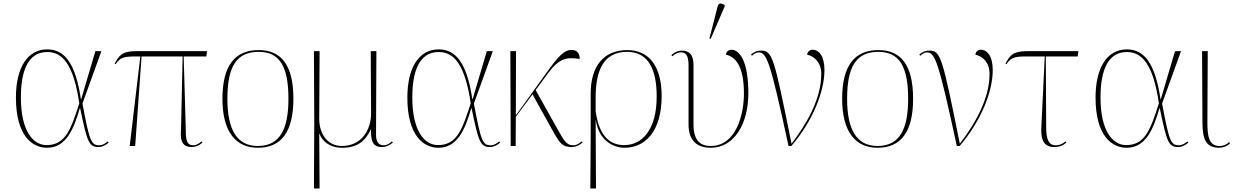

<svg xmlns="http://www.w3.org/2000/svg" viewBox="-20 -825 6983 1085"><path d="M246 10C352 10 396 -92 431 -213H433C473 -19 483 6 538 6C558 6 580 -6 594 -19L589 -26C577 -16 561 -4 542 -4C495 -4 486 -26 446 -240L553 -536H519L439 -265H437C407 -466 346 -546 247 -546C135 -546 70 -442 70 -274C70 -56 163 10 246 10ZM243 -5C166 -5 98 -86 98 -274C98 -418 135 -531 247 -531C331 -531 395 -466 428 -241C382 -100 353 -5 243 -5Z M713 0H744L780 -506H1012L1003 -94C999 -42 1002 6 1064 6C1085 6 1106 -3 1124 -19L1119 -26C1108 -16 1090 -4 1073 -4C1044 -4 1029 -19 1030 -86L1018 -506H1146L1150 -536H748C667 -536 651 -508 628 -465L633 -462C658 -497 674 -506 742 -506H773Z M1437 10C1569 10 1638 -79 1638 -267C1638 -459 1568 -542 1442 -542C1307 -542 1237 -454 1237 -267C1237 -79 1313 10 1437 10ZM1437 0C1318 0 1265 -93 1265 -267C1265 -448 1316 -532 1442 -532C1558 -532 1610 -453 1610 -267C1610 -100 1565 0 1437 0Z M1754 240H1786L1784 -68H1786C1799 -32 1838 10 1914 10C1998 10 2044 -26 2075 -93H2077C2074 -18 2094 6 2138 6C2157 6 2176 0 2200 -19L2195 -26C2178 -12 2167 -4 2148 -4C2113 -4 2105 -34 2105 -63L2107 -536H2075L2077 -183C2077 -95 2026 0 1912 0C1832 0 1784 -67 1784 -153L1786 -536H1754L1756 -136Z M2458 10C2564 10 2608 -92 2643 -213H2645C2685 -19 2695 6 2750 6C2770 6 2792 -6 2806 -19L2801 -26C2789 -16 2773 -4 2754 -4C2707 -4 2698 -26 2658 -240L2765 -536H2731L2651 -265H2649C2619 -466 2558 -546 2459 -546C2347 -546 2282 -442 2282 -274C2282 -56 2375 10 2458 10ZM2455 -5C2378 -5 2310 -86 2310 -274C2310 -418 2347 -531 2459 -531C2543 -531 2607 -466 2640 -241C2594 -100 2565 -5 2455 -5Z M2866 0H2894L2895 -165L2989 -292L3103 -87C3141 -19 3156 6 3210 6C3232 6 3249 -1 3272 -19L3267 -26C3252 -13 3238 -4 3220 -4C3178 -4 3166 -33 3123 -109L3007 -316L3077 -411C3142 -499 3184 -502 3256 -492C3256 -519 3245 -543 3209 -543C3170 -543 3137 -509 3077 -426L2895 -173L2896 -536H2864Z M3316 240H3348L3346 -145H3347C3366 -24 3453 10 3509 10C3624 10 3719 -80 3719 -282C3719 -449 3649 -542 3525 -542C3390 -542 3318 -450 3318 -296V-51ZM3508 -5C3436 -5 3367 -44 3346 -197V-273C3346 -425 3389 -532 3524 -532C3644 -532 3691 -432 3691 -280C3691 -91 3608 -5 3508 -5Z M3996 -605 4075 -788V-796C4058 -808 4041 -811 4035 -787L3989 -608ZM3997 10C4129 10 4209 -126 4209 -298C4209 -467 4165 -544 4113 -544C4102 -544 4085 -538 4082 -516C4134 -505 4184 -455 4184 -297C4184 -177 4140 0 3996 0C3944 0 3899 -24 3899 -122V-458C3899 -514 3877 -539 3832 -539C3813 -539 3793 -531 3774 -514L3779 -507C3803 -527 3816 -529 3828 -529C3852 -529 3871 -517 3871 -456V-122C3871 -28 3921 10 3997 10Z M4436 0H4452C4573 -141 4639 -307 4639 -429C4639 -507 4609 -544 4571 -544C4556 -544 4543 -533 4541 -516C4581 -508 4621 -472 4621 -408C4621 -264 4536 -121 4453 -13C4354 -504 4345 -539 4281 -539C4253 -539 4238 -528 4224 -517L4229 -510C4241 -521 4255 -529 4266 -529C4312 -529 4331 -487 4436 0Z M4939 10C5071 10 5140 -79 5140 -267C5140 -459 5070 -542 4944 -542C4809 -542 4739 -454 4739 -267C4739 -79 4815 10 4939 10ZM4939 0C4820 0 4767 -93 4767 -267C4767 -448 4818 -532 4944 -532C5060 -532 5112 -453 5112 -267C5112 -100 5067 0 4939 0Z M5387 0H5403C5524 -141 5590 -307 5590 -429C5590 -507 5560 -544 5522 -544C5507 -544 5494 -533 5492 -516C5532 -508 5572 -472 5572 -408C5572 -264 5487 -121 5404 -13C5305 -504 5296 -539 5232 -539C5204 -539 5189 -528 5175 -517L5180 -510C5192 -521 5206 -529 5217 -529C5263 -529 5282 -487 5387 0Z M5936 6C5967 6 5988 -3 6006 -19L6001 -26C5990 -16 5972 -4 5945 -4C5906 -4 5892 -39 5892 -106L5890 -506H6070L6074 -536H5782C5701 -536 5685 -508 5662 -465L5667 -462C5692 -497 5708 -506 5776 -506H5884L5865 -114C5862 -62 5864 6 5936 6Z M6347 10C6453 10 6497 -92 6532 -213H6534C6574 -19 6584 6 6639 6C6659 6 6681 -6 6695 -19L6690 -26C6678 -16 6662 -4 6643 -4C6596 -4 6587 -26 6547 -240L6654 -536H6620L6540 -265H6538C6508 -466 6447 -546 6348 -546C6236 -546 6171 -442 6171 -274C6171 -56 6264 10 6347 10ZM6344 -5C6267 -5 6199 -86 6199 -274C6199 -418 6236 -531 6348 -531C6432 -531 6496 -466 6529 -241C6483 -100 6454 -5 6344 -5Z M6870 10C6889 10 6915 2 6931 -15L6926 -22C6910 -8 6895 0 6871 0C6808 0 6803 -64 6803 -137L6805 -536H6773L6775 -137C6775 -38 6794 10 6870 10Z"/></svg>

Font: Noto Serif Display Thin
Style: Regular
Weight: 100
Designer: Monotype Design Team
Foundry: Monotype Imaging Inc.
Version: Version 2.009